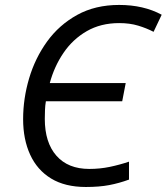

<svg xmlns="http://www.w3.org/2000/svg" viewBox="-20 -744 672 774"><path d="M326.2 9.8Q242.2 9.8 186 -24.4Q129.9 -58.6 101.6 -120.4Q73.2 -182.1 73.2 -263.7Q73.2 -346.7 97.4 -428.2Q121.6 -509.8 169.9 -576.7Q218.3 -643.6 291 -683.8Q363.8 -724.1 460.4 -724.1Q558.6 -724.1 631.8 -684.6L599.1 -615.7Q570.8 -630.4 537.1 -640.6Q503.4 -650.9 460.4 -650.9Q386.2 -650.9 329.8 -618.4Q273.4 -585.9 236.1 -531Q198.7 -476.1 180.7 -409.2H486.8L472.7 -335.9H165Q162.1 -319.3 161.4 -301.3Q160.6 -283.2 160.6 -264.6Q160.6 -169.4 207.5 -116.2Q254.4 -63 339.8 -63Q382.8 -63 422.6 -71.3Q462.4 -79.6 500 -92.3V-20Q460 -5.4 419.9 2.2Q379.9 9.8 326.2 9.8Z"/></svg>

Font: Open Sans
Style: Italic
Weight: 400
Italic angle: -12°
Designer: Monotype Design Team
Foundry: Monotype Imaging Inc.
Version: Version 3.000; ttfautohint (v1.8.4)